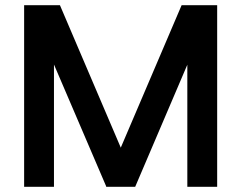

<svg xmlns="http://www.w3.org/2000/svg" viewBox="-20 -720 931 740"><path d="M389 0 390 -21 680 -700H791V-679L501 0ZM73 0V-700H188V0ZM390 0 99 -679V-700H211L501 -21V0ZM702 0V-700H817V0Z"/></svg>

Font: Fustat
Style: Bold
Weight: 700
Designer: Mohamed Gaber, Khaled Hosny, Laura Garcia Mut
Foundry: Kief Type Foundry, Alif Type Foundry, Hard Type Foundry
Version: Version 1.007